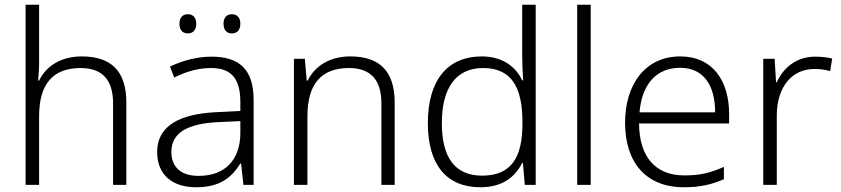

<svg xmlns="http://www.w3.org/2000/svg" viewBox="-20 -780 3546 810"><path d="M145 -517V-760H88V0H145V-290C145 -424 202 -493 320 -493C409 -493 457 -446 457 -344V0H513V-348C513 -482 447 -542 325 -542C235 -542 173 -499 145 -440H141C143 -465 145 -489 145 -517Z M737 -680C737 -654 750 -639 772 -639C795 -639 808 -654 808 -680C808 -705 795 -720 772 -720C750 -720 737 -705 737 -680ZM923 -680C923 -654 936 -639 958 -639C981 -639 994 -654 994 -680C994 -705 981 -720 958 -720C936 -720 923 -705 923 -680ZM872 -541C808 -541 747 -523 697 -499L715 -453C766 -478 815 -493 870 -493C951 -493 994 -454 994 -349V-312L897 -307C731 -300 643 -245 643 -139C643 -43 706 10 808 10C907 10 956 -30 994 -90H997L1007 0H1050V-358C1050 -485 992 -541 872 -541ZM904 -265 994 -269V-217C993 -105 929 -38 818 -38C746 -38 703 -73 703 -139C703 -219 769 -259 904 -265Z M1458 -542C1368 -542 1307 -499 1278 -440H1274L1266 -532H1220V0H1277V-290C1277 -425 1335 -493 1452 -493C1541 -493 1589 -446 1589 -344V0H1645V-348C1645 -482 1579 -542 1458 -542Z M2007 10C2102 10 2155 -36 2183 -93H2186L2194 0H2240V-760H2183V-545C2183 -514 2185 -472 2187 -441H2183C2156 -498 2101 -542 2012 -542C1870 -542 1785 -444 1785 -261C1785 -83 1865 10 2007 10ZM2014 -39C1899 -39 1844 -116 1844 -260C1844 -410 1904 -493 2018 -493C2137 -493 2184 -413 2184 -266V-257C2184 -116 2137 -39 2014 -39Z M2472 0V-760H2415V0Z M2850 -542C2702 -542 2617 -424 2617 -262C2617 -95 2705 10 2865 10C2933 10 2981 -1 3034 -24V-76C2975 -50 2933 -40 2867 -40C2745 -40 2677 -118 2676 -259H3056V-298C3056 -440 2986 -542 2850 -542ZM2849 -494C2950 -494 2997 -418 2997 -306H2678C2688 -427 2751 -494 2849 -494Z M3419 -541C3339 -541 3284 -493 3257 -433H3254L3248 -532H3200V0H3257V-292C3257 -411 3319 -489 3416 -489C3440 -489 3461 -486 3482 -480L3491 -533C3470 -538 3445 -541 3419 -541Z"/></svg>

Font: Noto Sans Khmer UI Light
Style: Regular
Weight: 300
Designer: Danh Hong and the Monotype Design Team
Foundry: Monotype Imaging Inc.
Version: Version 2.002